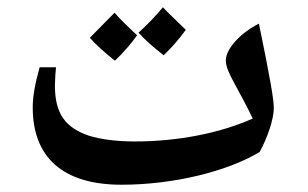

<svg xmlns="http://www.w3.org/2000/svg" viewBox="-20 -643 846 528"><path d="M430 -491C453 -513 473 -536 491 -561C461 -590 440 -610 428 -623C408 -599 386 -576 361 -553C379 -533 402 -513 430 -491ZM296 -476C320 -499 340 -522 357 -546C328 -573 307 -594 295 -608C272 -585 250 -562 227 -539C244 -520 267 -499 296 -476ZM314 -135C458 -135 606 -172 694 -225C715 -263 733 -315 733 -346C733 -369 723 -428 692 -578C642 -553 601 -509 601 -477C601 -459 611 -439 625 -413C637 -391 661 -347 675 -317C583 -276 467 -254 351 -254C299 -254 256 -260 224 -270C160 -292 131 -330 131 -408C131 -421 133 -452 134 -458H89C76 -412 70 -376 70 -348C70 -210 153 -135 314 -135Z"/></svg>

Font: Noto Naskh Arabic UI
Style: Bold
Weight: 700
Designer: Monotype Design Team, David Williams, Mohamad Dakak and Nizar Qandah
Foundry: Monotype Imaging Inc.
Version: Version 2.016